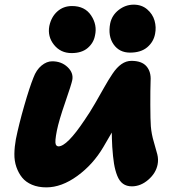

<svg xmlns="http://www.w3.org/2000/svg" viewBox="-20 -788 747 821"><path d="M536.1 -563Q490.2 -563 465.6 -598.4Q440.9 -633.8 451.2 -688Q458.5 -722.7 487.5 -745.4Q516.6 -768.1 551.8 -768.1Q585.9 -768.1 609.4 -748Q632.8 -728 640.9 -699.7Q648.9 -671.4 643.1 -643.1Q636.7 -608.9 609.6 -585.9Q582.5 -563 536.1 -563ZM286.1 -561Q239.3 -561 210.9 -596.4Q182.6 -631.8 190.9 -676.8Q199.2 -715.8 225.1 -739Q251 -762.2 288.1 -762.2Q342.8 -762.2 369.6 -721.9Q396.5 -681.6 386.2 -636.2Q380.4 -604.5 355 -582.8Q329.6 -561 286.1 -561ZM178.2 13.2Q143.6 13.2 116.9 2Q90.3 -9.3 74.7 -28.6Q59.1 -47.9 50 -74Q41 -100.1 41.5 -130.4Q42 -160.6 47.9 -192.9Q61 -257.3 83.7 -336.2Q106.4 -415 123 -456.1Q135.3 -489.3 157.5 -507.6Q179.7 -525.9 203.1 -525.9Q242.7 -525.9 268.8 -501.2Q294.9 -476.6 289.1 -445.8Q285.6 -427.7 258.8 -350.3Q231.9 -272.9 223.1 -229Q213.9 -182.6 218.3 -170.9Q221.7 -162.6 230 -162.1Q266.6 -162.1 341.8 -274.9Q363.3 -305.7 387 -346.7Q410.6 -387.7 426.8 -416.5Q442.9 -445.3 461.2 -472.7Q479.5 -500 499.5 -513.9Q519.5 -527.8 542 -527.8Q586.4 -527.8 606.4 -504.4Q626.5 -481 624 -442.9Q622.6 -405.3 622.8 -339.6Q623 -273.9 625 -248Q627.9 -213.9 637.5 -182.1Q647 -150.4 652.6 -128.2Q658.2 -106 653.8 -84Q646.5 -47.4 614 -19.3Q581.5 8.8 543.9 8.8Q521.5 8.8 506.1 -2.2Q490.7 -13.2 481.4 -36.4Q472.2 -59.6 467.5 -88.4Q462.9 -117.2 460 -160.2Q458 -200.2 458 -221.2Q451.2 -210.4 421.9 -159.2Q377.9 -84.5 310.5 -35.6Q243.2 13.2 178.2 13.2Z"/></svg>

Font: Shantell Sans Normal
Style: Italic
Weight: 800
Italic angle: -11.31°
Designer: Stephen Nixon, Anya Danilova, Shantell Martin
Foundry: Arrow Type
Version: Version 1.006;[559af2be0]